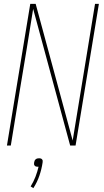

<svg xmlns="http://www.w3.org/2000/svg" viewBox="-20 -755 540 996"><path d="M16 0 137 -735H165L357 -26Q374 -130 391 -233.5Q408 -337 425 -441L473 -735H493L372 0H344L152 -709Q135 -605 118.5 -501.5Q102 -398 84 -294L36 0ZM153 221 139 212Q154 188 164 162Q174 136 180 110H176Q172 110 167.5 109Q163 108 160 104.5Q157 101 156.5 96.5Q156 92 157 88Q158 83 159.5 79Q161 75 165 71.5Q169 68 174 67Q179 66 183 66Q187 66 191 67Q195 68 198 71.5Q201 75 201.5 79Q202 83 201 88Q196 122 184.5 156Q173 190 153 221Z"/></svg>

Font: Iosevka Thin
Style: Italic
Weight: 100
Italic angle: -9°
Monospace: yes
Designer: Belleve Invis
Foundry: Belleve Invis
Version: Version 32.5.0; ttfautohint (v1.8.4)